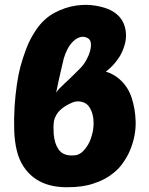

<svg xmlns="http://www.w3.org/2000/svg" viewBox="-20 -774 625 804"><path d="M543 -317Q547 -294 548 -266Q549 -238 543.5 -208Q538 -178 525.5 -147Q513 -116 490 -85Q474 -64 453 -48Q420 -21 373 -6Q328 10 264 10Q256 10 249 10Q242 10 234 9Q203 7 173.5 -3Q144 -13 120 -31.5Q96 -50 78 -77.5Q60 -105 51 -141Q41 -180 39.5 -229Q38 -278 41 -326.5Q44 -375 50.5 -419Q57 -463 65 -493Q75 -531 90.5 -571.5Q106 -612 130 -647Q130 -648 131 -649Q164 -697 208.5 -720.5Q253 -744 297.5 -750.5Q342 -757 381.5 -750Q421 -743 444 -731Q490 -707 502.5 -662.5Q515 -618 497 -571Q489 -549 477.5 -532Q466 -515 454.5 -502.5Q443 -490 434 -483Q425 -476 423 -474Q428 -473 438 -469Q463 -458 481.5 -441.5Q500 -425 512.5 -405Q525 -385 532 -362.5Q539 -340 543 -317ZM348 -614Q332 -623 316 -618.5Q300 -614 286.5 -601Q273 -588 263 -569Q253 -550 247 -529Q242 -509 236.5 -484.5Q231 -460 226 -438Q221 -412 215 -386Q220 -394 228.5 -403Q237 -412 249 -423Q258 -431 274.5 -447Q291 -463 316 -488Q329 -501 340 -520Q351 -539 356.5 -558Q362 -577 360.5 -592.5Q359 -608 348 -614ZM369 -225Q372 -241 372 -259.5Q372 -278 367.5 -295Q363 -312 354.5 -325Q346 -338 333 -344Q307 -355 281.5 -344Q256 -333 240 -320Q224 -307 216 -293Q208 -279 206 -268Q204 -254 204 -239.5Q204 -225 205 -211Q209 -173 223 -152Q240 -123 280 -123Q286 -123 291.5 -123.5Q297 -124 302 -125Q317 -130 328 -141Q339 -152 347.5 -166Q356 -180 361 -195.5Q366 -211 369 -225Z"/></svg>

Font: Poetsen One
Style: Regular
Weight: 400
Designer: Pablo Impallari, Rodrigo Fuenzalida
Foundry: Pablo Impallari, Rodrigo Fuenzalida
Version: Version 1.001; ttfautohint (v0.93) -l 8 -r 50 -G 200 -x 14 -